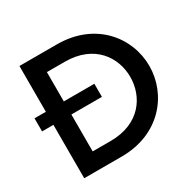

<svg xmlns="http://www.w3.org/2000/svg" viewBox="-139 -775 939 926"><g transform="rotate(-30 330.0 -312.5)"><path d="M77.1 0H286.1C498.6 0 620.1 -153.5 620.1 -312.5C620.1 -472.2 498.6 -625 286.1 -625H77.1V-370.1H13.9V-297.2H77.1ZM177.1 -91.7V-297.2H347.2V-370.1H177.1V-533.3H276.4C442.4 -533.3 513.9 -420.1 513.9 -312.5C513.9 -204.9 442.4 -91.7 276.4 -91.7Z"/></g></svg>

Font: Afacad Medium
Style: Regular
Weight: 500
Designer: Kristian Moeller
Foundry: Dicotype
Version: Version 1.000